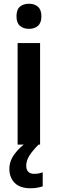

<svg xmlns="http://www.w3.org/2000/svg" viewBox="-20 -823 308 1025"><path d="M135 -803Q164 -803 182.5 -787Q201 -771 201 -736Q201 -701 182.5 -685Q164 -669 135 -669Q105 -669 86.5 -685Q68 -701 68 -736Q68 -772 86.5 -787.5Q105 -803 135 -803ZM194 -593V-51H74V-593ZM120 62Q120 83 131 94Q142 105 162 105Q177 105 188.5 102.5Q200 100 208 97V172Q195 176 179 179Q163 182 142 182Q87 182 58.5 153.5Q30 125 30 78Q30 36 59 -2.5Q88 -41 127 -65L186 -51Q153 -18 136.5 8.5Q120 35 120 62Z"/></svg>

Font: Noto Sans Tamil UI SemiCondensed SemiBold
Style: Regular
Weight: 600
Width: 4
Designer: Jelle Bosma - Monotype Design Team
Foundry: Monotype Imaging Inc.
Version: Version 2.004; ttfautohint (v1.8.4.7-5d5b)